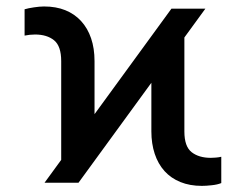

<svg xmlns="http://www.w3.org/2000/svg" viewBox="-20 -573 771 602"><path d="M119.6 0 517.6 -545.9H624L226.1 0ZM171.9 -19.5V-381.3Q171.9 -428.7 149.4 -446.8Q127 -464.8 89.8 -464.8Q82 -464.8 73.2 -463.9Q64.5 -462.9 57.1 -461.4V-543.9Q68.8 -547.4 86.7 -550Q104.5 -552.7 118.2 -552.7Q155.8 -552.7 184.8 -541Q213.9 -529.3 234.4 -506.8Q254.9 -484.4 265.6 -452.9Q276.4 -421.4 276.4 -381.3V-112.8ZM612.8 9.8Q575.2 9.8 545.7 -2.2Q516.1 -14.2 495.8 -36.6Q475.6 -59.1 465.1 -90.8Q454.6 -122.6 454.6 -161.1V-432.1L558.1 -525.9V-160.6Q558.1 -113.8 580.8 -95.9Q603.5 -78.1 641.1 -78.1Q647.9 -78.1 657 -78.9Q666 -79.6 673.8 -81.5V1Q662.1 5.9 644 7.8Q626 9.8 612.8 9.8Z"/></svg>

Font: Inter Cardless
Style: Regular
Weight: 400
Designer: Rasmus Andersson
Foundry: rsms
Version: Version 4.001;git-9221beed3